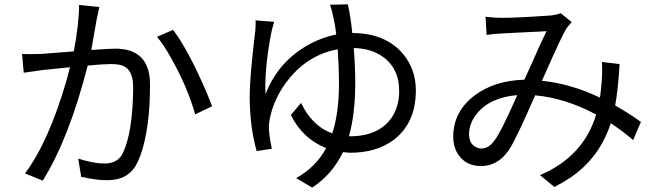

<svg xmlns="http://www.w3.org/2000/svg" viewBox="-20 -810 3040 888"><path d="M345.7 -787.1 439.5 -777.3Q432.6 -746.1 426.8 -718.8Q408.2 -609.4 402.3 -579.1Q494.1 -585 512.7 -585Q660.2 -585 672.9 -445.3Q673.8 -431.6 673.8 -417Q673.8 -220.7 631.8 -97.7Q624 -76.2 616.2 -59.6Q582 12.7 503.9 21.5Q488.3 23.4 470.7 23.4Q426.8 23.4 355.5 7.8L341.8 -76.2Q414.1 -53.7 462.9 -53.7Q516.6 -53.7 542 -90.8Q545.9 -98.6 549.8 -105.5Q591.8 -196.3 595.7 -384.8Q595.7 -397.5 595.7 -408.2Q595.7 -491.2 543 -507.8Q523.4 -513.7 492.2 -513.7Q460 -513.7 385.7 -506.8Q298.8 -168 177.7 25.4L95.7 -7.8Q205.1 -154.3 287.1 -436.5Q295.9 -468.8 303.7 -499Q223.6 -491.2 178.7 -486.3Q157.2 -483.4 89.8 -473.6L82 -560.5Q112.3 -558.6 169.9 -560.5Q184.6 -561.5 321.3 -572.3Q345.7 -700.2 345.7 -787.1ZM706.1 -639.6 780.3 -671.9Q848.6 -583 933.6 -386.7Q950.2 -347.7 960.9 -318.4L882.8 -281.2Q845.7 -411.1 769.5 -544.9Q736.3 -604.5 706.1 -639.6Z M1593.8 -179.7H1598.6Q1731.4 -179.7 1792 -266.6Q1826.2 -318.4 1826.2 -388.7Q1826.2 -498 1744.1 -551.8Q1692.4 -585.9 1616.2 -587.9Q1623 -499 1623 -427.7Q1623 -282.2 1593.8 -179.7ZM1505.9 -788.1 1588.9 -790Q1601.6 -733.4 1609.4 -657.2Q1763.7 -657.2 1845.7 -558.6Q1903.3 -488.3 1903.3 -391.6Q1903.3 -241.2 1800.8 -163.1Q1721.7 -103.5 1598.6 -103.5Q1595.7 -103.5 1566.4 -106.4Q1515.6 -2 1423.8 57.6L1349.6 13.7Q1440.4 -36.1 1488.3 -125Q1378.9 -168.9 1325.2 -278.3L1372.1 -334Q1425.8 -224.6 1516.6 -193.4Q1547.9 -286.1 1547.9 -427.7Q1547.9 -489.3 1542 -582Q1397.5 -555.7 1302.7 -427.7Q1250 -355.5 1231.4 -276.4Q1222.7 -243.2 1223.6 -214.8Q1225.6 -175.8 1237.3 -122.1L1167 -111.3Q1134.8 -224.6 1134.8 -367.2Q1134.8 -449.2 1159.2 -656.2Q1160.2 -665 1161.1 -669.9Q1163.1 -704.1 1162.1 -715.8L1248 -709Q1238.3 -675.8 1235.4 -662.1Q1207 -516.6 1207 -403.3Q1207 -386.7 1208 -374Q1262.7 -517.6 1395.5 -596.7Q1461.9 -635.7 1535.2 -650.4Q1530.3 -692.4 1522.5 -726.6Q1515.6 -762.7 1505.9 -788.1Z M2265.6 -158.2Q2295.9 -197.3 2363.3 -349.6Q2368.2 -362.3 2372.1 -370.1Q2245.1 -359.4 2183.6 -282.2Q2149.4 -238.3 2149.4 -189.5Q2149.4 -143.6 2184.6 -127.9Q2195.3 -123 2206.1 -123Q2236.3 -123 2260.7 -152.3Q2263.7 -155.3 2265.6 -158.2ZM2944.3 -246.1 2908.2 -162.1Q2863.3 -201.2 2804.7 -240.2Q2752.9 -78.1 2613.3 14.6Q2581.1 36.1 2543.9 54.7L2477.5 0Q2678.7 -85.9 2737.3 -280.3Q2594.7 -356.4 2455.1 -369.1Q2370.1 -174.8 2339.8 -126Q2334 -117.2 2330.1 -111.3Q2280.3 -42 2205.1 -42Q2131.8 -42 2095.7 -100.6Q2076.2 -133.8 2076.2 -177.7Q2076.2 -293.9 2175.8 -369.1Q2267.6 -437.5 2405.3 -441.4Q2418.9 -471.7 2446.3 -532.2Q2488.3 -627.9 2507.8 -666Q2486.3 -664.1 2396.5 -660.2Q2323.2 -656.2 2302.7 -655.3Q2259.8 -653.3 2230.5 -648.4L2225.6 -732.4Q2268.6 -727.5 2300.8 -727.5Q2371.1 -727.5 2525.4 -738.3Q2553.7 -741.2 2573.2 -749L2624 -708Q2603.5 -684.6 2597.7 -674.8Q2579.1 -645.5 2504.9 -477.5Q2494.1 -454.1 2486.3 -436.5Q2620.1 -422.9 2754.9 -358.4Q2758.8 -385.7 2762.7 -431.6Q2766.6 -481.4 2763.7 -523.4L2845.7 -513.7Q2838.9 -398.4 2825.2 -322.3Q2888.7 -286.1 2944.3 -246.1Z"/></svg>

Font: Taipei Sans TC Beta
Style: Regular
Weight: 400
Designer: JT Foundry
Foundry: JT Foundry
Version: Version 1.000